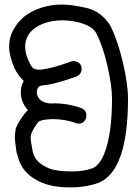

<svg xmlns="http://www.w3.org/2000/svg" viewBox="-20 -820 600 840"><path d="M289 0Q219 0 174 -17Q73 -53 55 -148Q55 -149 53 -149Q45 -203 45 -218Q45 -230 48 -252Q51 -274 88 -323Q94 -331 102 -338Q71 -374 71 -415Q71 -444 84 -466Q58 -490 43 -523Q20 -575 20 -615Q20 -657 38 -689Q82 -770 186 -793Q217 -800 252 -800Q293 -800 357.5 -785.5Q422 -771 462 -709Q495 -644 517.5 -547.5Q540 -451 540 -389Q540 -73 411 -20Q354 0 289 0ZM295 -70Q347 -70 385 -84Q425 -101 447.5 -181.5Q470 -262 470 -389Q470 -444 450 -531.5Q430 -619 401 -675Q383 -708 320 -723Q286 -731 254 -731Q189 -731 143 -704Q90 -672 90 -615Q90 -586 106 -552Q117 -528 125.5 -521.5Q134 -515 154 -515Q204 -519 291 -551Q297 -553 302 -553Q311 -553 321 -548Q337 -539 337 -519Q337 -495 314 -485Q209 -448 162 -446Q141 -441 141 -415Q141 -399 155.5 -384Q170 -369 205 -367L213 -368Q278 -368 336 -347Q358 -338 358 -315Q358 -308 356 -302Q347 -279 323 -279Q317 -279 311 -282Q264 -299 208 -299Q152 -297 144 -282Q114 -241 114 -219Q114 -205 122 -163Q130 -108 198 -82Q232 -70 295 -70Z"/></svg>

Font: Bubblez Graffiti
Style: Regular
Weight: 400
Designer: GGBotNet
Foundry: GGBotNet
Version: 1.00